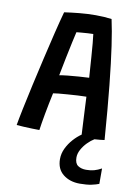

<svg xmlns="http://www.w3.org/2000/svg" viewBox="-99 -731 751 1054"><g transform="rotate(10 276.0 -204.0)"><path d="M152 7.5Q138 7.5 113.5 6.8Q89 6 64.2 4.8Q39.5 3.5 24.5 2Q30 -31 42.5 -91.5Q55 -152 71.8 -227.5Q88.5 -303 106.8 -381.5Q125 -460 142.2 -531Q159.5 -602 173.5 -652.5Q211 -658 256.5 -662.5Q302 -667 348 -667Q394 -667 436.5 -661.5Q449.5 -603 462.2 -515.8Q475 -428.5 488 -302.2Q501 -176 514 -0.5Q504.5 1 489.8 2.5Q475 4 458.5 5Q440 16 421.5 34.8Q403 53.5 390.8 76Q378.5 98.5 378.5 120.5Q378.5 153.5 396.8 165.8Q415 178 442 178Q467.5 178 487 172.5Q506.5 167 527.5 155.5V241.5Q511.5 248 485.8 253.5Q460 259 421 259Q365.5 259 328.2 229.5Q291 200 291 144.5Q291 113.5 305 84.5Q319 55.5 340.5 31.5Q362 7.5 385 -8Q383.5 -35.5 381.5 -75.5Q379.5 -115.5 377.5 -154.5Q375.5 -193.5 374.5 -217.5Q354.5 -217.5 326.5 -215.8Q298.5 -214 270 -212Q241.5 -210 219.8 -207.8Q198 -205.5 191 -204Q178 -144 167.2 -85Q156.5 -26 152 7.5ZM207 -307.5Q222.5 -310.5 252.5 -313.8Q282.5 -317 315.2 -319.2Q348 -321.5 371.5 -322.5Q370.5 -336 368.2 -368.5Q366 -401 363.2 -439.8Q360.5 -478.5 357.5 -512.2Q354.5 -546 352 -563Q341.5 -563 322 -561.8Q302.5 -560.5 284.2 -559Q266 -557.5 259 -556.5Q254.5 -539 246 -499Q237.5 -459 227 -408.5Q216.5 -358 207 -307.5Z"/></g></svg>

Font: Grandstander Medium
Style: Regular
Weight: 500
Designer: Tyler Finck
Foundry: Etcetera Type Co
Version: Version 1.200; ttfautohint (v1.8.3)